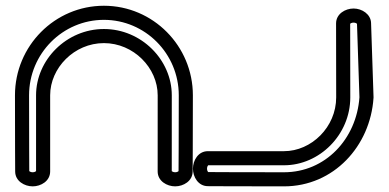

<svg xmlns="http://www.w3.org/2000/svg" viewBox="-20 -636 1378 681"><path d="M1222 -551.7C1223.2 -553 1227.4 -555.8 1234.1 -555.8C1241 -555.8 1245.2 -552.7 1246.2 -551.7C1246.5 -540.4 1254.3 -308.7 1254.9 -290.9C1244.3 -142.3 1133.5 -25 987.3 -25C834.2 -25 728.8 -25.6 718.3 -25.7C717.1 -26.8 714.3 -31.1 714.3 -37.8C714.3 -44.7 717.4 -49 718.3 -49.8C732.5 -49.8 881.1 -49.8 987.3 -49.8C1113.1 -49.8 1222.4 -157.9 1222.4 -290.5C1222.4 -403.4 1222.1 -538.8 1222 -551.7ZM1172 -552.9C1172.1 -544.4 1172.4 -406.5 1172.4 -290.5C1172.4 -185.3 1084.5 -99.8 987.3 -99.8C875.8 -99.8 717.3 -99.8 717.3 -99.8C682.9 -99.8 664.3 -66.9 664.3 -37.8C664.3 -8.7 683 24.3 717.2 24.3C717.2 24.3 825.7 25 987.3 25C1163.5 25 1293.6 -117.8 1304.8 -288.8C1304.9 -289.4 1304.9 -290.5 1304.9 -291.3C1304.8 -292.4 1296.5 -541.4 1296.1 -555C1294.9 -585.5 1264.2 -605.8 1234.1 -605.8C1204.9 -605.8 1172.1 -587.1 1172 -552.9ZM663.3 -27.9C663.3 -28 664.1 -136.4 664.1 -298C664.1 -473.2 522.7 -615.6 348.6 -615.6C174.5 -615.6 33.1 -473.2 33.1 -298C33.1 -136.4 33.8 -27.9 33.8 -27.9C33.8 6.3 66.8 25 95.9 25C125 25 157.9 6.4 157.9 -28C157.9 -28 157.9 -186.5 157.9 -298C157.9 -395.2 243.4 -483.1 348.6 -483.1C453.8 -483.1 539.3 -395.2 539.3 -298C539.3 -186.5 539.2 -28 539.2 -28C539.2 6.4 572.2 25 601.3 25C630.4 25 663.3 6.3 663.3 -27.9ZM613.3 -29C612.2 -27.8 608 -25 601.3 -25C594.4 -25 590.1 -28.1 589.2 -29C589.2 -43.2 589.3 -191.8 589.3 -298C589.3 -423.8 481.2 -533.1 348.6 -533.1C216 -533.1 107.9 -423.8 107.9 -298C107.9 -191.5 107.9 -41.8 107.9 -29C106.8 -27.8 102.6 -25 95.9 -25C89 -25 84.7 -28.1 83.8 -29C83.8 -40.5 83.1 -145.5 83.1 -298C83.1 -445.8 202.4 -565.6 348.6 -565.6C494.8 -565.6 614.1 -445.8 614.1 -298C614.1 -145 613.4 -39.5 613.3 -29Z"/></svg>

Font: Hi.
Style: Regular
Weight: 400
Designer: Mew Too, Robert Jablonski
Foundry: Cannot Into Space Fonts
Version: Version 1.996